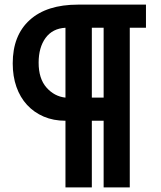

<svg xmlns="http://www.w3.org/2000/svg" viewBox="-20 -730 697 830"><path d="M35 -456Q35 -577 108.5 -643.5Q182 -710 317 -710H611V-610H541V80H428V-208H377V80H263V-208Q211 -208 169 -226Q127 -244 97 -276.5Q67 -309 51 -354.5Q35 -400 35 -456ZM147 -459Q147 -390 181 -351.5Q215 -313 263 -308V-610Q207 -607 177 -566Q147 -525 147 -459ZM428 -610H377V-308H428Z"/></svg>

Font: PTCRaleway
Style: Bold
Weight: 700
Designer: Matt McInerney, Pablo Impallari, Rodrigo Fuenzalida
Foundry: Matt McInerney, Pablo Impallari, Rodrigo Fuenzalida
Version: Version 3.000g; ttfautohint (v1.5) -l 8 -r 28 -G 28 -x 14 -D